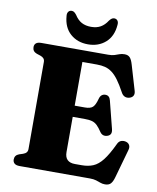

<svg xmlns="http://www.w3.org/2000/svg" viewBox="-98 -981 879 1075"><g transform="rotate(10 341.5 -444.0)"><path d="M250.5 -386.5H388Q419 -386.5 432.5 -399Q446 -411.5 455.5 -447Q459.5 -462.5 468.2 -469.5Q477 -476.5 488.5 -476.5Q512.5 -477 519 -449.5L558.5 -293.5Q562.5 -276.5 558 -266.8Q553.5 -257 540.5 -252.5Q527.5 -248 516.5 -251.2Q505.5 -254.5 497.5 -266Q482 -289.5 469 -301.8Q456 -314 440 -318.5Q424 -323 399 -323H250.5ZM46 -669.5Q46 -684 55.5 -692Q65 -700 85 -700H465Q486.5 -700 500.5 -704.5Q514.5 -709 527 -713.8Q539.5 -718.5 555.5 -718.5Q575.5 -718.5 586 -707Q596.5 -695.5 604 -669.5L646 -527.5Q651 -511.5 646 -500.5Q641 -489.5 627 -484.5Q610.5 -479 597.5 -484.8Q584.5 -490.5 576.5 -506.5Q555 -546 536.5 -571.2Q518 -596.5 499 -610.5Q480 -624.5 459.2 -629.8Q438.5 -635 412.5 -635H330V-122.5Q330 -93.5 344.8 -79.2Q359.5 -65 387.5 -65H427Q463.5 -65 491.5 -76.8Q519.5 -88.5 545 -121Q570.5 -153.5 600 -216Q606.5 -230.5 618 -235.8Q629.5 -241 644 -238.5Q660 -235.5 667.2 -223.8Q674.5 -212 669.5 -194.5L623.5 -31Q616.5 -6 605.8 6Q595 18 573 18Q558.5 18 546.8 13.5Q535 9 520.5 4.5Q506 0 484.5 0H85Q65 0 55.5 -8.2Q46 -16.5 46 -30.5Q46 -55 70.5 -64L92 -71Q105 -75.5 111.2 -83Q117.5 -90.5 117.5 -102.5V-597.5Q117.5 -609.5 111.2 -617Q105 -624.5 92 -629L70.5 -636Q46 -645 46 -669.5ZM343 -837Q375 -837 397.2 -849.8Q419.5 -862.5 436 -888.5Q443 -897.5 449.5 -902Q456 -906.5 463 -906.5Q476 -906.5 482.8 -897.2Q489.5 -888 487.5 -872.5Q482.5 -808 442.5 -772.8Q402.5 -737.5 343 -737.5Q283 -737.5 243 -772.8Q203 -808 198 -872.5Q196 -888 202.8 -897.2Q209.5 -906.5 222 -906.5Q230 -906.5 236.2 -902Q242.5 -897.5 249.5 -888.5Q266.5 -861.5 289.2 -849.2Q312 -837 343 -837Z"/></g></svg>

Font: Fraunces ExtraBold
Style: Regular
Weight: 800
Version: Version 1.000;[b76b70a41]